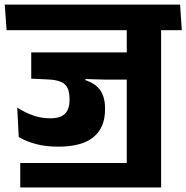

<svg xmlns="http://www.w3.org/2000/svg" viewBox="-44 -661 806 830"><path d="M504 43.5H43.5V149.5H652.5V-28H504ZM652.5 -568H504V0H652.5ZM473 -530.5H742L734.5 -641H465ZM692 -530.5 684.5 -641H-23.5L-15.5 -530.5ZM552 -434.5H91V-321H267.5L406.5 -317H552ZM325 -353H91V-321L164 -317.5Q199 -316 219.5 -307Q240 -298 248.2 -280Q256.5 -262 256.5 -234.5V-228Q256.5 -188.5 236.5 -169Q216.5 -149.5 173.5 -149.5Q135.5 -149.5 99.8 -161.8Q64 -174 30.5 -196L37 -69Q69 -49.5 111.5 -38.2Q154 -27 208 -27Q310 -27 360 -68.2Q410 -109.5 410 -187V-193.5Q410 -240.5 389.8 -270.2Q369.5 -300 325 -314.5Z"/></svg>

Font: Anek Devanagari Medium
Style: Bold
Weight: 700
Version: Version 1.003